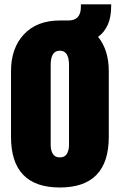

<svg xmlns="http://www.w3.org/2000/svg" viewBox="-20 -832 537 860"><path d="M248 7.8Q29.3 7.8 29.3 -219.2V-513.2Q29.3 -616.7 87.4 -678.5Q145.5 -740.2 248 -740.2H286.1Q342.3 -740.2 342.3 -801.3V-812.5H478V-805.2Q478 -753.9 462.2 -720Q446.3 -686 419.4 -667Q467.3 -607.4 467.3 -513.2V-219.2Q467.3 7.8 248 7.8ZM248 -127Q270 -127 279.5 -142.8Q289.1 -158.7 289.1 -183.1V-541Q289.1 -605 248 -605Q207 -605 207 -541V-183.1Q207 -158.7 216.6 -142.8Q226.1 -127 248 -127Z"/></svg>

Font: webenart
Style: Regular
Weight: 400
Designer: Vernon Adams
Foundry: Vernon Adams
Version: Version 2.116; ttfautohint (v1.8.3)